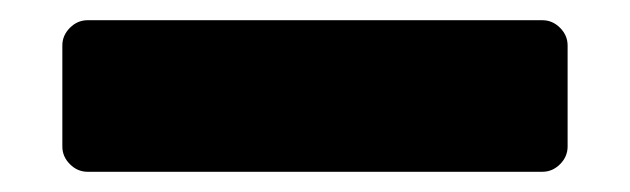

<svg xmlns="http://www.w3.org/2000/svg" viewBox="-20 -20 623 190"><path d="M41.7 25Q41.7 15 49.2 7.5Q56.7 0 66.7 0H516.7Q526.7 0 534.2 7.5Q541.7 15 541.7 25V125Q541.7 135 534.2 142.5Q526.7 150 516.7 150H66.7Q56.7 150 49.2 142.5Q41.7 135 41.7 125Z"/></svg>

Font: BoonTook Mon
Style: Regular
Weight: 400
Designer: Sungsit Sawaiwan
Foundry: FontUni
Version: Version 3.0